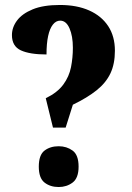

<svg xmlns="http://www.w3.org/2000/svg" viewBox="-20 -744 530 772"><path d="M193 -231 164 -349Q211 -372 234.5 -404Q258 -436 265.5 -474Q273 -512 273 -552Q273 -599 259.5 -630Q246 -661 222 -661Q205 -661 192.5 -645Q180 -629 173.5 -599Q167 -569 167 -525Q100 -525 64 -541.5Q28 -558 28 -603Q28 -634 48.5 -661.5Q69 -689 111.5 -706.5Q154 -724 221 -724Q289 -724 338.5 -702Q388 -680 415 -639Q442 -598 442 -540Q442 -487 424 -449Q406 -411 368.5 -381Q331 -351 273 -323L244 -231ZM216 8Q182 8 159 -10Q136 -28 136 -74Q136 -121 159 -138.5Q182 -156 216 -156Q248 -156 272 -138.5Q296 -121 296 -74Q296 -28 272 -10Q248 8 216 8Z"/></svg>

Font: Noto Serif Khmer ExtraCondensed Black
Style: Regular
Weight: 900
Width: 2
Designer: Danh Hong and the Monotype Design Team
Foundry: Monotype Imaging Inc.
Version: Version 2.004